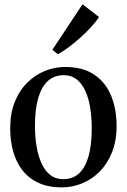

<svg xmlns="http://www.w3.org/2000/svg" viewBox="-20 -844 578 876"><path d="M26.5 -258.5Q26.5 -327 47.5 -379.2Q68.5 -431.5 104.5 -467Q140.5 -502.5 185.2 -520.5Q230 -538.5 277 -538.5Q359 -538.5 411 -502.8Q463 -467 487.5 -406Q512 -345 512 -269.5Q512 -201 490.8 -148.5Q469.5 -96 434 -60.5Q398.5 -25 353.8 -7Q309 11 262 11Q201 11 156.2 -9.5Q111.5 -30 82.8 -66.8Q54 -103.5 40.2 -152.5Q26.5 -201.5 26.5 -258.5ZM269.5 -26.5Q311 -26.5 339.8 -52.2Q368.5 -78 383.5 -129.5Q398.5 -181 398.5 -258.5Q398.5 -307 391.8 -350.8Q385 -394.5 369.8 -428.2Q354.5 -462 330.2 -481.5Q306 -501 270.5 -501Q228.5 -501 199.5 -475.5Q170.5 -450 155 -398.8Q139.5 -347.5 139.5 -269.5Q139.5 -220.5 146.8 -176.8Q154 -133 169.2 -99Q184.5 -65 209.2 -45.8Q234 -26.5 269.5 -26.5ZM243 -597 219 -617 356.5 -824.5 431.5 -766.5Q419 -746 396.2 -721.2Q373.5 -696.5 346.2 -672Q319 -647.5 292 -627.5Q265 -607.5 244 -597Z"/></svg>

Font: Merriweather 96pt
Style: Regular
Weight: 400
Version: Version 2.100